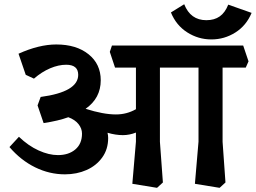

<svg xmlns="http://www.w3.org/2000/svg" viewBox="-20 -857 1214 911"><path d="M1036.1 -184.1 1049.8 8.8 1022 34.2 904.8 15.1 921.9 -185.1V-536.1H738.8V-184.1L752.9 8.8L725.1 34.2L607.9 15.1L625 -185.1V-228Q594.2 -215.8 563 -215.8Q528.8 -215.8 490.2 -227.1Q493.2 -214.8 493.2 -202.1Q493.2 -148.9 465.1 -109.9Q437 -70.8 390.6 -50.3Q344.2 -29.8 288.1 -29.8Q214.8 -29.8 147 -63Q79.1 -96.2 24.9 -159.2L69.8 -208Q114.7 -165 163.3 -143.1Q211.9 -121.1 254.9 -121.1Q305.7 -121.1 337.4 -147.9Q369.1 -174.8 369.1 -223.1Q369.1 -247.1 352.5 -268.1Q335.9 -289.1 304.2 -300.8Q257.3 -283.7 187 -272.9L158.2 -356.9L172.9 -397Q351.1 -420.9 351.1 -502Q351.1 -549.8 293.9 -549.8Q257.8 -549.8 218 -533Q178.2 -516.1 141.1 -483.9L102.1 -502L67.9 -602.1Q165 -646 247.1 -646Q342.3 -646 400.1 -599.6Q458 -553.2 458 -476.1Q458 -391.1 386.2 -340.8Q470.2 -314 529.8 -314Q581.5 -314 625 -338.9V-536.1H525.9L501 -610.8L511.2 -641.1H1133.8L1159.2 -565.9L1146 -536.1H1036.1ZM959 -761.2Q997.1 -761.2 1022.5 -779.1Q1047.9 -796.9 1063 -835L1173.8 -795.9Q1148.9 -735.8 1096.9 -702.9Q1044.9 -669.9 982.9 -669.9Q920.9 -669.9 868.4 -703.4Q815.9 -736.8 791 -797.9L854 -836.9Q883.8 -761.2 959 -761.2Z"/></svg>

Font: Sura
Style: Bold
Weight: 700
Designer: Carolina Giovagnoli
Foundry: Huerta Tipografica
Version: Version 1.002;PS 001.002;hotconv 1.0.70;makeotf.lib2.5.58329